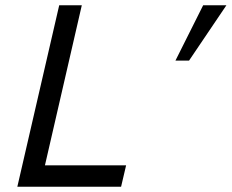

<svg xmlns="http://www.w3.org/2000/svg" viewBox="-20 -710 881 730"><path d="M45.9 0 205.1 -689.9H291L150.9 -81.5H459.5L440.4 0ZM647 -479.5 752.4 -689.9H840.8L698.7 -479.5Z"/></svg>

Font: HK Grotesk Medium Legacy Italic
Style: Regular
Weight: 500
Italic angle: -13°
Designer: Alfredo Marco Pradil
Foundry: Hanken Design Co.
Version: Version 2.022;PS 002.022;hotconv 1.0.88;makeotf.lib2.5.64775